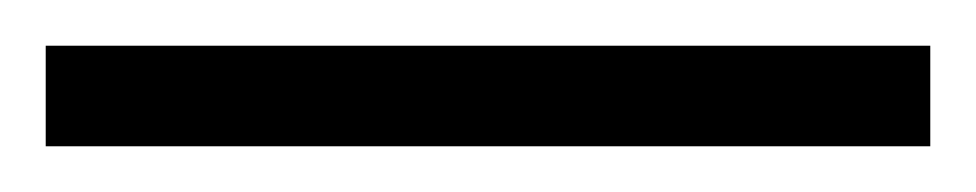

<svg xmlns="http://www.w3.org/2000/svg" viewBox="-22 4 427 84"><path d="M-2 68H385V24H-2Z"/></svg>

Font: Noto Sans Malayalam UI Condensed Light
Style: Regular
Weight: 300
Width: 3
Designer: Jelle Bosma - Monotype Design Team
Foundry: Monotype Imaging Inc.
Version: Version 2.104